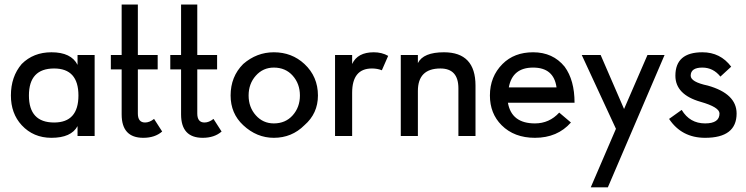

<svg xmlns="http://www.w3.org/2000/svg" viewBox="-20 -594 3235 833"><path d="M74.2 -50.8Q27.3 -101.6 27.3 -179.7Q27.3 -261.7 74.2 -316.4Q125 -367.2 203.1 -367.2Q289.1 -367.2 316.4 -312.5V-355.5H390.6V-3.9H316.4V-46.9Q289.1 3.9 203.1 3.9Q125 3.9 74.2 -50.8ZM320.3 -179.7Q320.3 -296.9 214.8 -296.9Q105.5 -296.9 105.5 -179.7Q105.5 -62.5 214.8 -62.5Q320.3 -62.5 320.3 -179.7Z M460.9 -293V-355.5H507.8V-574.2H578.1V-355.5H664.1V-293H578.1V-101.6Q578.1 -62.5 609.4 -62.5Q628.9 -62.5 648.4 -78.1L683.6 -23.4Q652.3 3.9 601.6 3.9Q507.8 3.9 507.8 -97.7V-293Z M718.8 -293V-355.5H765.6V-574.2H835.9V-355.5H921.9V-293H835.9V-101.6Q835.9 -62.5 867.2 -62.5Q886.7 -62.5 906.2 -78.1L941.4 -23.4Q910.2 3.9 859.4 3.9Q765.6 3.9 765.6 -97.7V-293Z M1035.2 -50.8Q980.5 -101.6 980.5 -179.7Q980.5 -261.7 1035.2 -316.4Q1093.8 -367.2 1168 -367.2Q1246.1 -367.2 1300.8 -316.4Q1359.4 -261.7 1359.4 -179.7Q1359.4 -101.6 1300.8 -50.8Q1246.1 3.9 1168 3.9Q1093.8 3.9 1035.2 -50.8ZM1250 -93.8Q1281.2 -128.9 1281.2 -179.7Q1281.2 -230.5 1250 -265.6Q1218.8 -300.8 1168 -300.8Q1121.1 -300.8 1089.8 -265.6Q1058.6 -230.5 1058.6 -179.7Q1058.6 -128.9 1089.8 -93.8Q1121.1 -58.6 1168 -58.6Q1218.8 -58.6 1250 -93.8Z M1433.6 -355.5H1507.8V-316.4Q1531.2 -367.2 1601.6 -367.2Q1636.7 -367.2 1664.1 -351.6L1636.7 -289.1Q1617.2 -296.9 1593.8 -296.9Q1507.8 -296.9 1507.8 -191.4V-3.9H1433.6Z M1718.8 -355.5H1793V-320.3Q1816.4 -367.2 1906.2 -367.2Q2043 -367.2 2043 -222.7V-3.9H1968.8V-210.9Q1968.8 -296.9 1890.6 -296.9Q1793 -296.9 1793 -199.2V-3.9H1718.8Z M2183.6 -148.4Q2199.2 -58.6 2300.8 -58.6Q2363.3 -58.6 2406.2 -105.5L2457 -62.5Q2398.4 3.9 2300.8 3.9Q2210.9 3.9 2156.2 -50.8Q2105.5 -101.6 2105.5 -179.7Q2105.5 -261.7 2160.2 -316.4Q2210.9 -367.2 2293 -367.2Q2378.9 -367.2 2429.7 -304.7Q2472.7 -246.1 2472.7 -148.4ZM2394.5 -214.8Q2382.8 -300.8 2293 -300.8Q2203.1 -300.8 2187.5 -214.8Z M2503.9 -355.5H2585.9L2687.5 -121.1L2789.1 -355.5H2863.3L2617.2 218.8H2543L2652.3 -35.2Z M2882.8 -78.1 2937.5 -117.2Q2972.7 -58.6 3039.1 -58.6Q3101.6 -58.6 3101.6 -101.6Q3101.6 -128.9 3019.5 -152.3Q2910.2 -183.6 2910.2 -265.6Q2910.2 -367.2 3027.3 -367.2Q3105.5 -367.2 3152.3 -304.7L3105.5 -261.7Q3074.2 -300.8 3027.3 -300.8Q2976.6 -300.8 2976.6 -265.6Q2976.6 -238.3 3050.8 -222.7Q3175.8 -187.5 3175.8 -101.6Q3175.8 3.9 3039.1 3.9Q2937.5 3.9 2882.8 -78.1Z"/></svg>

Font: 和音 by 宁静之雨，公众号njzyshare
Style: Regular
Weight: 400
Designer: Steve Matteson
Foundry: Ascender Corporation
Version: Version 6.00;June 8, 2018;FontCreator 11.0.0.2388 32-bit